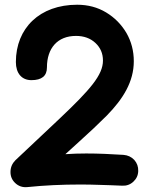

<svg xmlns="http://www.w3.org/2000/svg" viewBox="-20 -740 626 803"><path d="M111.3 -404.8C154.8 -404.8 176.3 -422.4 176.3 -458C176.3 -538.1 220.2 -589.8 297.9 -589.8C330.6 -589.8 357.9 -580.1 378.9 -560.5C399.9 -541 410.6 -516.6 410.6 -486.8C410.6 -426.3 357.4 -365.2 228.5 -243.2L44.4 -69.8C31.2 -56.6 24.4 -41 23.9 -22.5C23.4 -3.4 29.8 12.2 43 24.9C57.1 38.6 74.2 44.4 94.2 42.5C165 35.2 238.8 31.7 315.4 31.7C342.3 31.7 369.1 32.2 396 33.2C422.9 33.7 454.1 35.2 490.7 36.6C508.8 37.6 524.4 32.2 537.6 20C550.8 7.8 557.6 -6.8 558.1 -24.9C558.6 -43 553.2 -58.1 541.5 -71.3C529.3 -84 514.6 -90.8 496.6 -92.3C443.4 -95.7 391.6 -98.1 340.8 -98.1C311.5 -98.1 282.2 -97.2 253.4 -95.2L312.5 -148.9C354 -186 392.1 -222.2 426.8 -256.8C495.1 -326.7 539.6 -398.4 539.6 -483.9C539.6 -526.9 529.3 -566.4 508.8 -602.1C487.8 -637.7 459.5 -666.5 423.8 -688C388.2 -709.5 347.7 -720.2 302.7 -720.2C146.5 -720.2 46.4 -622.6 46.4 -480.5C46.4 -433.6 70.8 -404.8 111.3 -404.8Z"/></svg>

Font: Mikhak
Style: Bold
Weight: 700
Designer: Amin Abedi
Version: Version 3.2